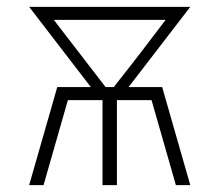

<svg xmlns="http://www.w3.org/2000/svg" viewBox="-20 -540 640 560"><path d="M65 0 147 -286H245L65 -520H535L355 -286H453L535 0H493L422 -248H321V0H279V-248H178L107 0ZM288 -286H312L325 -303Q360 -347 394.5 -392Q429 -437 463 -482H137Z"/></svg>

Font: Zed Sans Extralight Extended
Style: Regular
Weight: 200
Width: 7
Designer: Belleve Invis
Foundry: Belleve Invis
Version: Version 1.0.0; ttfautohint (v1.8.4)